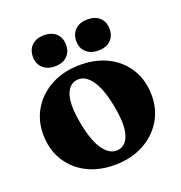

<svg xmlns="http://www.w3.org/2000/svg" viewBox="-126 -792 863 914"><g transform="rotate(-20 305.5 -335.0)"><path d="M308.5 -491.5Q389.5 -491.5 450.8 -459.5Q512 -427.5 546 -370.2Q580 -313 580 -237.5Q580 -166.5 544.8 -109.8Q509.5 -53 446.8 -20Q384 13 302 13Q221 13 159.8 -19.2Q98.5 -51.5 64.5 -108.8Q30.5 -166 30.5 -240.5Q30.5 -312.5 65.8 -369.2Q101 -426 163.8 -458.8Q226.5 -491.5 308.5 -491.5ZM344.5 -49.5Q384.5 -57 398.5 -107.5Q412.5 -158 393.5 -255Q375 -349.5 341.2 -393Q307.5 -436.5 266 -428.5Q226 -421 212 -370.8Q198 -320.5 217 -223Q235.5 -129 269.2 -85.5Q303 -42 344.5 -49.5ZM195 -525.5Q156.5 -525.5 133.8 -546.8Q111 -568 111 -603.5Q111 -640.5 133.8 -661.8Q156.5 -683 195 -683Q234 -683 256.5 -661.8Q279 -640.5 279 -603.5Q279 -568.5 256.5 -547Q234 -525.5 195 -525.5ZM415 -525.5Q376.5 -525.5 353.5 -546.8Q330.5 -568 330.5 -603.5Q330.5 -640 353.5 -661.5Q376.5 -683 415 -683Q454.5 -683 477 -661.8Q499.5 -640.5 499.5 -603.5Q499.5 -568.5 477 -547Q454.5 -525.5 415 -525.5Z"/></g></svg>

Font: Fraunces 9pt
Style: Bold
Weight: 700
Version: Version 1.000;[b76b70a41]